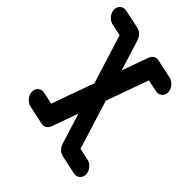

<svg xmlns="http://www.w3.org/2000/svg" viewBox="-103 -1058 1406 1406"><g transform="rotate(-45 600.0 -354.5)"><path d="M1105.5 -428.7H1104L865.7 -354.5L1072.3 -280.3H1073.7V-279.8Q1109.9 -263.2 1109.9 -229Q1109.9 -221.2 1107.9 -212.9L1077.6 -70.8Q1071.3 -41.5 1046.1 -20.8Q1021 0 991.7 0Q962.4 0 946.3 -21Q934.1 -35.6 934.1 -55.2Q934.1 -62.5 936 -70.8L955.1 -161.6L626.5 -279.8L246.6 -161.6L227.5 -70.8Q221.2 -41.5 196 -20.8Q170.9 0 141.6 0Q112.3 0 96.2 -21Q84 -35.6 84 -55.2Q84 -62.5 85.9 -70.8L116.2 -212.9Q126 -259.8 178.7 -279.8V-280.3H180.2L418 -354.5L211.9 -428.7H210.4V-429.2Q174.3 -445.8 174.3 -480Q174.3 -487.8 176.3 -496.1L206.5 -638.2Q212.9 -667.5 238 -688.2Q263.2 -709 292.5 -709Q321.8 -709 337.9 -688.5Q350.1 -673.3 350.1 -653.8Q350.1 -646.5 348.1 -638.2L328.6 -547.4L658.2 -429.2L1037.1 -547.4L1056.6 -638.2Q1063 -667.5 1088.1 -688.2Q1113.3 -709 1142.6 -709Q1171.9 -709 1188 -688.5Q1200.2 -673.3 1200.2 -653.8Q1200.2 -646.5 1198.2 -638.2L1168 -496.1Q1158.2 -449.2 1105.5 -429.2Z"/></g></svg>

Font: Robtronika
Style: Italic
Weight: 400
Italic angle: -12°
Designer: GGBot
Version: 1.00